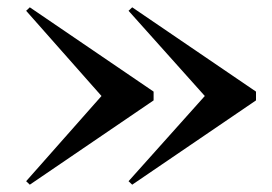

<svg xmlns="http://www.w3.org/2000/svg" viewBox="-20 -650 744 525"><path d="M341.5 -145 331.5 -154.5 540 -387.5 331.5 -620.5 341.5 -630 680 -399.5V-375.5ZM61.5 -145 51.5 -154.5 257.5 -387.5 51.5 -620.5 61.5 -630 400 -399.5V-375.5Z"/></svg>

Font: Bodoni Moda 11pt Medium
Style: Regular
Weight: 500
Designer: Owen Earl
Foundry: indestructible type
Version: Version 2.004